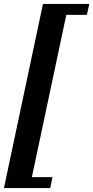

<svg xmlns="http://www.w3.org/2000/svg" viewBox="-38 -720 471 970"><path d="M179 -700H413L401 -645H297L123 175H227L216 230H-18Z"/></svg>

Font: PT Serif
Style: Bold Italic
Weight: 700
Italic angle: -12°
Designer: A.Korolkova, O.Umpeleva, V.Yefimov
Foundry: ParaType Ltd
Version: Version 1.000W OFL